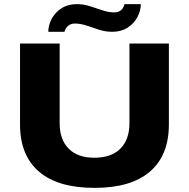

<svg xmlns="http://www.w3.org/2000/svg" viewBox="-20 -898 916 930"><path d="M214 -744Q214 -776 230.5 -807Q247 -838 278 -858Q309 -878 352 -878Q385 -878 416 -868Q447 -858 476.5 -848Q506 -838 534 -838Q554 -838 566.5 -849Q579 -860 583 -878H662Q662 -846 645.5 -815Q629 -784 598 -764Q567 -744 524 -744Q491 -744 460 -754Q429 -764 399.5 -774Q370 -784 343 -784Q323 -784 310 -773Q297 -762 292 -744ZM438 12Q260 12 168.5 -67Q77 -146 77 -295V-687H269V-301Q269 -222 312.5 -178Q356 -134 437 -134Q519 -134 563 -178Q607 -222 607 -301V-687H798V-295Q798 -146 706.5 -67Q615 12 438 12Z"/></svg>

Font: Archivo SemiExpanded ExtraBold
Style: Regular
Weight: 800
Width: 6
Designer: Hector Gatti
Foundry: Omnibus-Type
Version: Version 2.001; ttfautohint (v1.8.3)